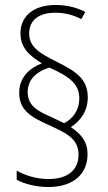

<svg xmlns="http://www.w3.org/2000/svg" viewBox="-20 -780 432 770"><path d="M57 -408C57 -340 102 -312 166 -283C239 -249 295 -228 295 -160C295 -101 255 -62 174 -62C128 -62 80 -76 47 -96V-59C76 -43 124 -30 174 -30C275 -30 331 -83 331 -161C331 -212 306 -242 264 -270C302 -295 332 -333 332 -390C332 -467 279 -496 206 -533C141 -566 97 -590 97 -646C97 -701 138 -729 203 -729C244 -729 281 -717 306 -703L322 -732C290 -749 250 -760 203 -760C113 -760 62 -714 62 -646C62 -588 99 -556 148 -526C98 -507 57 -469 57 -408ZM91 -411C91 -466 133 -495 178 -509C263 -471 298 -441 298 -386C298 -335 269 -302 237 -286L185 -311C127 -336 91 -358 91 -411Z"/></svg>

Font: Noto Sans Malayalam Condensed ExtraLight
Style: Regular
Weight: 200
Width: 3
Designer: Jelle Bosma - Monotype Design Team
Foundry: Monotype Imaging Inc.
Version: Version 2.104